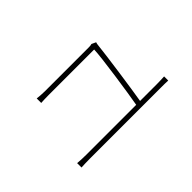

<svg xmlns="http://www.w3.org/2000/svg" viewBox="-43 -803 1085 1085"><g transform="rotate(-45 500.0 -260.5)"><path d="M156 -68V-33C178 -34 198 -35 224 -35C272 -35 732 -35 793 -35C810 -35 834 -35 850 -34V-67C834 -66 809 -65 790 -65H656C670 -146 703 -378 711 -455C711 -461 713 -469 715 -475L689 -487C685 -485 676 -484 664 -484C601 -484 339 -484 313 -484C289 -484 274 -486 253 -488V-452C274 -453 287 -454 314 -454C340 -454 602 -454 678 -454C677 -396 638 -135 625 -65H224C198 -65 178 -66 156 -68Z"/></g></svg>

Font: Harano Aji Gothic ExtraLight
Style: Regular
Weight: 250
Foundry: Masamichi Hosoda
Version: HaranoAjiGothic-ExtraLight version 20230610;ttx 4.39.4